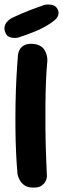

<svg xmlns="http://www.w3.org/2000/svg" viewBox="-31 -846 284 864"><path d="M117 -2Q95 -2 81 -11Q67 -20 60 -32Q53 -44 50.5 -52.5Q48 -61 48 -61Q44 -104 41.5 -156.5Q39 -209 38.5 -266.5Q38 -324 39 -382.5Q40 -441 43 -496.5Q46 -552 50 -600Q50 -600 51.5 -607.5Q53 -615 58.5 -624.5Q64 -634 76.5 -641.5Q89 -649 111 -649Q134 -648 148 -640.5Q162 -633 169 -621.5Q176 -610 179 -598.5Q182 -587 182 -579Q182 -571 182 -571Q178 -530 176 -480.5Q174 -431 173.5 -376Q173 -321 173.5 -264.5Q174 -208 176 -153.5Q178 -99 180 -52Q180 -52 179 -44.5Q178 -37 172 -27Q166 -17 153.5 -9Q141 -1 117 -2ZM51 -677Q51 -677 44.5 -676Q38 -675 28.5 -675.5Q19 -676 9.5 -680.5Q0 -685 -5 -695Q-13 -712 -10.5 -725Q-8 -738 -0.5 -746.5Q7 -755 14.5 -760Q22 -765 22 -765Q71 -788 105.5 -801Q140 -814 169 -824Q169 -824 175.5 -825Q182 -826 191.5 -825.5Q201 -825 210.5 -821.5Q220 -818 226 -808Q233 -797 232.5 -787Q232 -777 228 -770.5Q224 -764 220 -760Q216 -756 216 -756Q198 -741 176 -728.5Q154 -716 131.5 -706.5Q109 -697 88 -689.5Q67 -682 51 -677Z"/></svg>

Font: Sour Gummy Black SemiBold
Style: Regular
Weight: 600
Version: Version 1.000